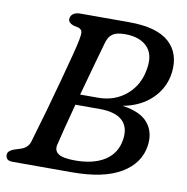

<svg xmlns="http://www.w3.org/2000/svg" viewBox="-79 -776 830 852"><g transform="rotate(10 336.0 -350.0)"><path d="M216.5 -700H434.5Q560 -700 615.5 -650Q671 -600 660.5 -512.5Q651.5 -442.5 600.8 -393.2Q550 -344 470.5 -329.5Q552.5 -318 586.2 -277Q620 -236 611.5 -175Q600 -94 521.8 -47Q443.5 0 300.5 0H34.5Q15.5 0 8.5 -7.2Q1.5 -14.5 1.5 -26Q1.5 -46.5 37.5 -57L58 -63.5Q90.5 -73.5 99.5 -103Q121 -175 142.8 -252Q164.5 -329 183.2 -398.2Q202 -467.5 214.8 -517.2Q227.5 -567 230.5 -584.5Q235.5 -609 233.8 -620.2Q232 -631.5 218.5 -637L194 -642.5Q170.5 -651.5 170.5 -666.5Q170.5 -681 181.8 -690.5Q193 -700 216.5 -700ZM344.5 -590Q332 -547 313.8 -481Q295.5 -415 276.5 -346H357Q433 -346 486 -392Q539 -438 549.5 -514Q559.5 -577.5 525.5 -611Q491.5 -644.5 426.5 -644.5Q388.5 -644.5 370.5 -631.8Q352.5 -619 344.5 -590ZM215 -108.5Q209 -81.5 229.8 -67.8Q250.5 -54 304.5 -54Q387 -54 437.8 -86.2Q488.5 -118.5 498.5 -180Q508 -238 475.8 -268Q443.5 -298 373.5 -298H263.5Q247 -236 233.8 -184.8Q220.5 -133.5 215 -108.5Z"/></g></svg>

Font: Fraunces 9pt S100
Style: Italic
Weight: 400
Italic angle: -16°
Version: Version 1.000; ttfautohint (v1.8.3)